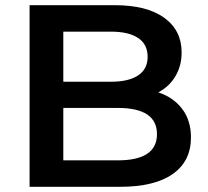

<svg xmlns="http://www.w3.org/2000/svg" viewBox="-20 -720 801 740"><path d="M716 -190Q716 -99 646 -49.5Q576 0 442 0H94V-700H422Q546 -700 613 -651.5Q680 -603 680 -518Q680 -466 656 -426Q632 -386 590 -364Q648 -345 682 -300.5Q716 -256 716 -190ZM224 -598V-405H408Q476 -405 512.5 -429.5Q549 -454 549 -501Q549 -549 512.5 -573.5Q476 -598 408 -598ZM585 -203Q585 -304 434 -304H224V-102H434Q585 -102 585 -203Z"/></svg>

Font: APTA Sans SemiBold
Style: Bold
Weight: 600
Version: Version 7.200